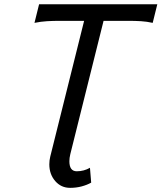

<svg xmlns="http://www.w3.org/2000/svg" viewBox="-20 -719 770 916"><path d="M730.5 -698.7 708.5 -609.9Q680.7 -616.2 652.6 -617.9Q624.5 -619.6 591.3 -619.6H474.1L315.4 16.6Q311 34.7 311 50.3Q311 98.1 346.2 98.1Q380.4 98.1 409.2 81.5L415 152.3Q396 163.1 369.9 170.2Q343.8 177.2 314.5 177.2Q271.5 177.2 243.4 144.8Q215.3 112.3 215.3 64.9Q215.3 46.4 219.7 28.3L381.3 -619.6H266.6Q233.9 -619.6 204.6 -617.9Q175.3 -616.2 144.5 -609.9L166.5 -698.7Z"/></svg>

Font: Andika
Style: Italic
Weight: 400
Italic angle: -14°
Designer: Victor Gaultney, Annie Olsen, Julie Remington, Don Collingsworth, Eric Hays, Becca Hirsbrunner
Foundry: SIL International
Version: Version 6.101